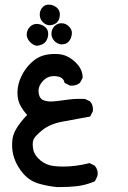

<svg xmlns="http://www.w3.org/2000/svg" viewBox="-20 -459 540 811"><path d="M31.2 154.3Q31.2 141.1 32.7 127.9Q38.1 85.9 94.7 26.4Q77.6 8.3 65.7 -14.2Q53.7 -36.6 53.7 -67.4Q53.7 -103 70.8 -137.7Q86.4 -169.9 111.1 -193.4Q135.7 -216.8 163.1 -224.6Q184.1 -231 210.9 -231Q218.3 -231 225.6 -230.5Q263.2 -228.5 295.9 -198.7Q329.1 -168.5 329.1 -131.8V-129.9L317.4 -108.9Q302.7 -97.2 283.2 -97.2Q280.3 -97.2 274.9 -97.7L252.9 -108.9L252 -112.3Q250 -120.6 244.6 -126Q235.4 -135.3 215.8 -137.2Q211.4 -137.7 206.5 -137.7Q201.7 -137.7 194.1 -136.2Q186.5 -134.8 178.2 -130.4Q168.9 -125.5 161.1 -116.7Q142.6 -96.7 142.6 -75.2Q142.6 -63 147 -52.2Q152.3 -40.5 162.6 -36.1Q176.3 -30.3 194.8 -30.3Q213.4 -30.3 270.5 -38.6Q292.5 -41.5 315.9 -41.5Q326.7 -41.5 338.9 -41L360.4 -30.8L361.3 -29.3Q372.6 -16.6 372.6 2.4Q372.6 5.9 372.1 11.2L360.8 33.2Q300.3 44.9 246.1 54.4Q191.9 64 159.2 90.3Q127 116.2 121.1 131.3Q118.2 139.6 118.2 150.1Q118.2 160.6 120.6 172.9Q125.5 197.8 151.1 218.8Q176.8 239.7 210.9 242.7Q229 244.6 247.1 244.6Q299.3 244.6 358.4 230L379.9 240.7L380.9 242.2Q392.6 255.4 392.6 273.4Q392.6 278.8 391.1 285.6L380.9 306.6Q342.8 323.2 303.2 327.6Q271 331.1 236.3 331.1Q228.5 331.1 220.7 331.1H219.7Q181.2 327.1 146.5 317.4Q106.9 306.6 79.3 275.4Q51.8 244.1 39.6 207.5Q31.2 182.1 31.2 154.3ZM92.8 -313Q92.8 -332.5 107.9 -347.2Q119.6 -357.9 134.8 -357.9Q147 -357.9 159.7 -352.1Q167.5 -348.1 173.8 -341.8Q183.6 -331.5 183.6 -315.9Q183.6 -307.1 181.2 -299.8Q176.8 -285.6 168.5 -278.3Q156.7 -268.1 135.7 -265.6Q119.1 -268.1 106 -282.5Q92.8 -296.9 92.8 -313ZM197.3 -316.4Q197.3 -336.4 211.9 -350.1Q224.1 -360.8 239.3 -360.8Q260.3 -360.8 273.9 -344.2Q283.7 -333 283.7 -319.3Q283.7 -314.5 282.7 -310.1Q278.8 -292 268.6 -281.7Q258.3 -271.5 238.3 -271.5H237.8Q220.7 -273.9 209 -286.9Q197.3 -299.8 197.3 -316.4ZM147.9 -397.5Q147.9 -417 161.6 -430.2Q171.4 -439.5 185.5 -439.5Q190.9 -439.5 196.3 -438.5Q215.3 -433.6 225.1 -421.4Q232.9 -411.1 232.9 -397Q232.9 -385.7 228.5 -376Q225.6 -369.6 220.7 -364.7L217.8 -361.8Q206.1 -352.5 186.5 -352.5H186Q169.9 -355 158.9 -367.7Q147.9 -380.4 147.9 -397.5Z"/></svg>

Font: Bakudai
Style: Bold
Weight: 700
Version: Version 1.48